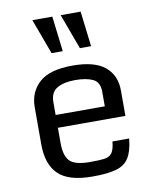

<svg xmlns="http://www.w3.org/2000/svg" viewBox="-87 -839 730 916"><g transform="rotate(-10 278.0 -381.5)"><path d="M72.3 -182.6V-362.8Q72.3 -436 122.6 -481.7Q172.9 -527.3 284.2 -527.3Q390.6 -527.3 440.9 -485.6Q491.2 -443.8 491.2 -370.1V-247.1H164.1V-174.3Q164.1 -111.3 189.2 -85.4Q214.4 -59.6 287.6 -59.6Q331.1 -59.6 356.2 -62.7Q381.3 -65.9 393.3 -82.3Q405.3 -98.6 409.2 -137.7H490.2Q483.9 -76.7 463.6 -44.7Q443.4 -12.7 401.4 -1Q359.4 10.7 287.6 10.7Q171.9 10.7 122.1 -37.6Q72.3 -85.9 72.3 -182.6ZM402.3 -309.1V-379.9Q402.3 -426.8 369.9 -441.9Q337.4 -457 284.2 -457Q229.5 -457 196.8 -438Q164.1 -418.9 164.1 -371.1V-309.1ZM333.5 -603 270.5 -773.9H367.2L387.7 -603ZM196.3 -603 133.3 -773.9H230L250.5 -603Z"/></g></svg>

Font: Monda
Style: Regular
Weight: 400
Designer: Vernon Adams
Foundry: Vernon Adams
Version: Version 2.100; ttfautohint (v1.8.3)